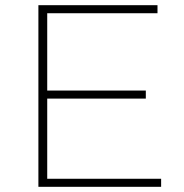

<svg xmlns="http://www.w3.org/2000/svg" viewBox="-20 -720 708 740"><path d="M162 -31V-340H542V-371H162V-669H587V-700H128V0H601V-31Z"/></svg>

Font: Talent ExtraLight
Style: Regular
Weight: 200
Designer: Mike Powis
Version: Version 1.001;hotconv 1.0.109;makeotfexe 2.5.65596